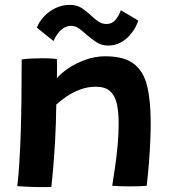

<svg xmlns="http://www.w3.org/2000/svg" viewBox="-20 -761 705 788"><path d="M190.5 6.5Q177 7 158 6.8Q139 6.5 119 6.5Q102.5 5.5 81.2 4.8Q60 4 51 3Q56 -39 59.2 -90.8Q62.5 -142.5 64.8 -206Q67 -269.5 68 -346.8Q69 -424 69 -517Q86 -519.5 109 -520.8Q132 -522 155 -522Q171.5 -522 186.8 -521.2Q202 -520.5 213.5 -518.5Q214 -514 214 -500Q214 -486 214 -469.2Q214 -452.5 213.5 -439.5Q228.5 -458.5 259.2 -479.8Q290 -501 330.2 -515.5Q370.5 -530 412 -530Q488.5 -530 528.8 -499.5Q569 -469 583.8 -408.5Q598.5 -348 598.5 -257.5Q598.5 -224.5 596.8 -181.8Q595 -139 591.2 -91.8Q587.5 -44.5 582 1.5Q573 2.5 553.8 3.2Q534.5 4 513 4Q491 4 470.8 3.2Q450.5 2.5 440.5 1.5Q446 -31.5 452.2 -74.8Q458.5 -118 462.8 -165Q467 -212 467 -255Q467 -300 459.8 -333.8Q452.5 -367.5 432.5 -386.2Q412.5 -405 373.5 -405Q338.5 -405 307.5 -393Q276.5 -381 252 -364Q227.5 -347 211 -332Q210 -251 206.2 -185Q202.5 -119 198.2 -70.5Q194 -22 190.5 6.5ZM131.5 -647.5Q139.5 -670 159 -691.5Q178.5 -713 206.2 -727Q234 -741 266 -741Q295.5 -741 315.8 -727.5Q336 -714 353 -698Q367.5 -684 382.8 -673.2Q398 -662.5 417.5 -662.5Q440 -662.5 454.5 -680Q469 -697.5 476 -719L547 -677Q544.5 -665 535.2 -648Q526 -631 510.5 -614Q495 -597 473.2 -585.5Q451.5 -574 423.5 -574Q395.5 -574 373.5 -589.2Q351.5 -604.5 332.5 -621Q317.5 -635 302.8 -645Q288 -655 273 -655Q253.5 -655 238.8 -644.5Q224 -634 214.2 -619.2Q204.5 -604.5 199.5 -592.5Z"/></svg>

Font: Grandstander Thin SemiBold
Style: Regular
Weight: 600
Version: Version 1.200